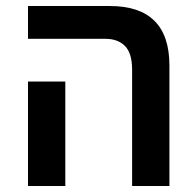

<svg xmlns="http://www.w3.org/2000/svg" viewBox="-20 -618 651 638"><path d="M419 0V-386Q419 -441 395.5 -465Q372 -489 330 -489H73V-598H345Q543 -598 543 -400V0ZM73 0V-347H197V0Z"/></svg>

Font: Noto Sans Hebrew SemiCondensed SemiBold
Style: Regular
Weight: 600
Width: 4
Designer: Monotype Design Team
Foundry: Monotype Imaging Inc.
Version: Version 2.004; ttfautohint (v1.8.4.7-5d5b)